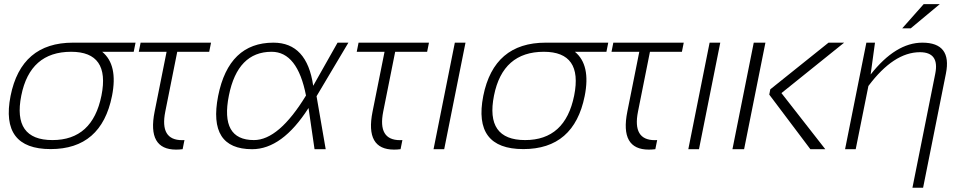

<svg xmlns="http://www.w3.org/2000/svg" viewBox="-20 -718 4657 924"><path d="M232.4 -43.9Q425.3 -43.9 468.3 -258.3Q510.3 -468.8 322.3 -468.8Q124.5 -468.8 82.5 -258.3Q39.6 -43.9 232.4 -43.9ZM30.8 -256.3Q82 -512.7 331.1 -512.7H632.3L623.5 -468.8H471.7Q548.8 -405.8 519 -256.3Q467.8 -0.5 223.6 -0.5Q-19.5 -0.5 30.8 -256.3Z M656.7 -512.7H995.6L986.8 -468.8H833L775.4 -180.7Q748 -43.5 856.4 -43.5Q861.8 -43.5 867.7 -43.9L858.9 0Q842.3 2 827.6 2Q687.5 2 724.1 -180.7L781.7 -468.8H647.9Z M1029.8 -256.3Q1081.1 -512.7 1295.9 -512.7Q1457.5 -512.7 1487.3 -305.2L1604.5 -512.7H1656.7L1503.4 -254.9L1547.4 0H1493.7L1464.8 -198.2Q1337.9 0 1193.4 0Q979.5 0 1029.8 -256.3ZM1202.1 -43.9Q1321.8 -43.9 1452.6 -258.3Q1411.6 -468.8 1287.1 -468.8Q1123.5 -468.8 1081.5 -258.3Q1038.6 -43.9 1202.1 -43.9Z M1705.6 -512.7H2044.4L2035.6 -468.8H1881.8L1824.2 -180.7Q1796.9 -43.5 1905.3 -43.5Q1910.6 -43.5 1916.5 -43.9L1907.7 0Q1891.1 2 1876.5 2Q1736.3 2 1772.9 -180.7L1830.6 -468.8H1696.8Z M2220.2 -512.7 2117.7 0H2066.4L2168.9 -512.7Z M2507.3 -43.9Q2700.2 -43.9 2743.2 -258.3Q2785.2 -468.8 2597.2 -468.8Q2399.4 -468.8 2357.4 -258.3Q2314.5 -43.9 2507.3 -43.9ZM2305.7 -256.3Q2356.9 -512.7 2606 -512.7H2907.2L2898.4 -468.8H2746.6Q2823.7 -405.8 2793.9 -256.3Q2742.7 -0.5 2498.5 -0.5Q2255.4 -0.5 2305.7 -256.3Z M2931.6 -512.7H3270.5L3261.7 -468.8H3107.9L3050.3 -180.7Q3022.9 -43.5 3131.3 -43.5Q3136.7 -43.5 3142.6 -43.9L3133.8 0Q3117.2 2 3102.5 2Q2962.4 2 2999 -180.7L3056.6 -468.8H2922.9Z M3446.3 -512.7 3343.8 0H3292.5L3395 -512.7Z M4042.5 -512.7 3740.7 -270 3951.7 0H3879.9L3682.1 -262.7L3687 -288.1L3967.3 -512.7ZM3663.6 -512.7 3561 0H3504.9L3607.4 -512.7Z M4046.9 0 4149.4 -512.7H4190.9L4169.9 -359.4Q4290.5 -512.7 4418.9 -512.7Q4562 -512.7 4532.2 -363.8L4422.4 185.5H4371.1L4481 -363.8Q4501.5 -466.8 4407.2 -466.8Q4280.8 -466.8 4159.2 -304.2L4098.1 0ZM4425.3 -698.2H4502.9L4362.8 -581.5H4321.8Z"/></svg>

Font: Sansation Light
Style: Light Italic
Weight: 300
Designer: Bernd Montag
Version: Version 1.301